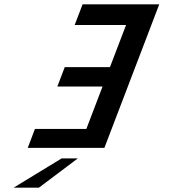

<svg xmlns="http://www.w3.org/2000/svg" viewBox="-20 -872 803 892"><path d="M327 -756H565.7L490.8 -560H280.8L246.4 -470H456.4L381.2 -273H142.4L108.8 -185H465L719.9 -852H363.7ZM341.3 -136H266.3L43.1 0H160.6Z"/></svg>

Font: Din Kursivschrift
Style: Extended Italic
Weight: 400
Version: Version 1.089